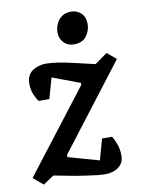

<svg xmlns="http://www.w3.org/2000/svg" viewBox="-104 -776 622 844"><g transform="rotate(-10 207.0 -354.0)"><path d="M298 11Q281 11 259 8.5Q237 6 213.5 2.5Q190 -1 165 -5L71 -23L23 9L-21 -28L261 -394V-403L138 -449L112 -357H65Q56 -367 46.5 -389Q37 -411 37 -439Q37 -477 63 -495Q89 -513 123 -513Q146 -513 176 -508.5Q206 -504 245 -495L339 -473L395 -513L435 -479L146 -102V-92L284 -53L310 -146H355Q364 -132 372.5 -108.5Q381 -85 381 -58Q381 -33 368 -17.5Q355 -2 336 4.5Q317 11 298 11ZM261 -575Q233 -575 215.5 -593.5Q198 -612 198 -639Q198 -658 206 -676.5Q214 -695 230.5 -707Q247 -719 272 -719Q299 -719 317 -701.5Q335 -684 335 -653Q335 -624 317 -599.5Q299 -575 261 -575Z"/></g></svg>

Font: Faustina Light SemiBold
Style: Italic
Weight: 600
Italic angle: -8°
Version: Version 1.200